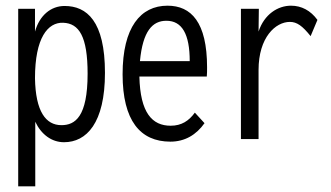

<svg xmlns="http://www.w3.org/2000/svg" viewBox="-20 -488 1165 675"><path d="M44 167H104V-60C125 -15 162 12 205 12C284 12 349 -55 349 -232C349 -414 285 -467 207 -467C159 -467 119 -434 103 -377V-457H44ZM196 -48C141 -48 105 -96 103 -213C103 -355 148 -410 202 -408C258 -406 288 -360 288 -229C288 -77 244 -48 196 -48Z M579 10C630 10 670 -14 699 -55L665 -92C644 -63 618 -46 580 -46C515 -46 473 -91 470 -219H707C708 -230 708 -239 708 -251C708 -410 652 -468 569 -468C474 -468 411 -392 411 -227C411 -64 473 10 579 10ZM472 -273C482 -379 516 -415 565 -415C620 -415 647 -368 647 -273Z M827 1H889V-242C889 -357 949 -411 999 -411C1024 -411 1043 -397 1072 -361L1096 -418C1072 -451 1040 -468 1003 -468C957 -468 909 -438 889 -377L890 -457H827Z"/></svg>

Font: Inconsolata Condensed Thin
Style: Regular
Weight: 100
Width: 3
Monospace: yes
Designer: Raph Levien, Cyreal, Brenton Simpson
Foundry: Raph Levien, Cyreal, Google
Version: Version 3.100